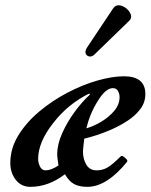

<svg xmlns="http://www.w3.org/2000/svg" viewBox="-20 -712 584 745"><path d="M98 13Q62 13 41 -14.5Q20 -42 20 -79Q20 -136 51 -186.5Q82 -237 132 -279Q182 -321 241 -352Q300 -383 358 -399.5Q416 -416 461 -416Q544 -416 544 -347Q544 -315 525 -289.5Q506 -264 476.5 -244.5Q447 -225 414.5 -210.5Q382 -196 353 -187Q324 -178 307 -174Q305 -156 303.5 -143.5Q302 -131 302 -123Q302 -95 315 -73Q328 -51 355 -51Q378 -51 397 -62Q416 -73 448 -105Q452 -109 459 -104.5Q466 -100 471 -94Q476 -88 473 -84Q394 13 319 13Q288 13 268 2.5Q248 -8 232 -36Q168 13 98 13ZM315 -214Q343 -222 372.5 -239.5Q402 -257 423 -281.5Q444 -306 444 -336Q444 -347 438 -358.5Q432 -370 418 -370Q390 -370 360 -321Q329 -272 315 -214ZM157 -51Q178 -51 207 -70Q205 -84 203.5 -94.5Q202 -105 202 -113Q202 -152 221.5 -195.5Q241 -239 270.5 -279Q300 -319 329 -345L326 -349Q244 -309 186 -234Q128 -160 128 -95Q128 -81 135 -66Q142 -51 157 -51ZM347 -501Q337 -491 326.5 -493Q316 -495 312.5 -504.5Q309 -514 318 -528L418 -678Q428 -693 442.5 -691.5Q457 -690 470 -679.5Q483 -669 487.5 -655.5Q492 -642 482 -632Z"/></svg>

Font: Junicode
Style: Bold Italic
Weight: 700
Italic angle: -11°
Designer: Peter S. Baker
Version: Version 2.100; ttfautohint (v1.8.4)